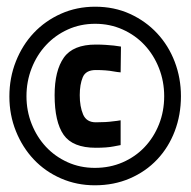

<svg xmlns="http://www.w3.org/2000/svg" viewBox="-20 -721 570 573"><path d="M8 -433Q8 -489 27.5 -538Q47 -587 81 -623Q115 -659 162 -680Q209 -701 264 -701Q321 -701 368 -679.5Q415 -658 449 -621.5Q483 -585 501.5 -536.5Q520 -488 520 -434Q520 -378 501.5 -329.5Q483 -281 449 -245Q415 -209 367.5 -188.5Q320 -168 263 -168Q209 -168 162 -188.5Q115 -209 81 -245Q47 -281 27.5 -329.5Q8 -378 8 -433ZM59 -434Q59 -390 74.5 -351Q90 -312 117 -283Q144 -254 181.5 -237Q219 -220 263 -220Q308 -220 346 -236.5Q384 -253 411.5 -282Q439 -311 454.5 -350Q470 -389 470 -434Q470 -478 454.5 -517.5Q439 -557 411.5 -586.5Q384 -616 346 -633Q308 -650 264 -650Q220 -650 182.5 -633Q145 -616 117.5 -586.5Q90 -557 74.5 -517.5Q59 -478 59 -434ZM340 -288Q330 -286 319 -284Q309 -282 295.5 -281Q282 -280 266 -280Q197 -280 170 -318.5Q143 -357 143 -437Q143 -510 170.5 -549Q198 -588 266 -588Q283 -588 296.5 -587Q310 -586 320 -585Q331 -583 341 -582L340 -505Q329 -506 318 -508Q308 -510 294.5 -511Q281 -512 266 -512Q236 -512 227 -490.5Q218 -469 218 -437Q218 -403 228 -379.5Q238 -356 266 -356Q297 -356 318 -359Q329 -360 340 -362Z"/></svg>

Font: Panefresco 600wt
Style: Regular
Weight: 600
Designer: Campivisivi
Foundry: Campivisivi & Chank Co
Version: Version 1.001